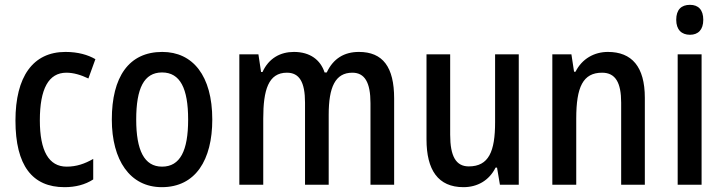

<svg xmlns="http://www.w3.org/2000/svg" viewBox="-20 -765 2994 795"><path d="M247 10C292 10 332 0 366 -22V-107C331 -87 297 -75 256 -75C182 -75 145 -140 145 -267C145 -397 181 -464 255 -464C284 -464 315 -455 346 -440L375 -520C344 -538 303 -550 251 -550C116 -550 44 -447 44 -266C44 -79 114 10 247 10Z M859 -270C859 -452 778 -550 652 -550C513 -550 443 -446 443 -270C443 -102 518 10 650 10C790 10 859 -103 859 -270ZM544 -270C544 -399 576 -465 651 -465C726 -465 759 -399 759 -270C759 -141 726 -75 651 -75C577 -75 544 -143 544 -270Z M1466 -550C1406 -550 1360 -523 1333 -465H1324C1307 -517 1264 -550 1197 -550C1141 -550 1093 -524 1067 -467H1061L1050 -540H971V0H1070V-274C1070 -392 1091 -464 1168 -464C1219 -464 1243 -426 1243 -340V0H1341V-290C1341 -404 1368 -464 1439 -464C1490 -464 1514 -424 1514 -338V0H1612V-357C1612 -488 1565 -550 1466 -550Z M2128 -540H2030V-259C2030 -138 2004 -76 1921 -76C1868 -76 1844 -118 1844 -207V-540H1746V-188C1746 -61 1794 10 1899 10C1956 10 2005 -17 2032 -71H2038L2050 0H2128Z M2497 -550C2441 -550 2390 -522 2363 -468H2357L2346 -540H2267V0H2366V-274C2366 -405 2394 -464 2473 -464C2529 -464 2552 -422 2552 -340V0H2650V-360C2650 -489 2596 -550 2497 -550Z M2837 -745C2801 -745 2780 -725 2780 -683C2780 -642 2802 -621 2837 -621C2871 -621 2892 -642 2892 -683C2892 -724 2872 -745 2837 -745ZM2885 -540H2786V0H2885Z"/></svg>

Font: Noto Sans Gujarati UI Condensed Medium
Style: Regular
Weight: 500
Width: 3
Designer: Jelle Bosma - Monotype Design Team, Universal Thirst
Foundry: Monotype Imaging Inc.
Version: Version 2.106